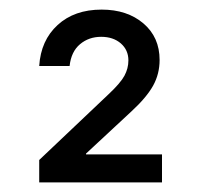

<svg xmlns="http://www.w3.org/2000/svg" viewBox="-20 -880 423 400"><path d="M61.7 -500V-546.7L205.8 -683.3Q230.8 -706.7 239.2 -722.1Q247.5 -737.5 247.5 -754.2Q247.5 -775.8 231.7 -789.6Q215.8 -803.3 190.8 -803.3Q165 -803.3 146.7 -787.9Q128.3 -772.5 125 -742.5H61.7Q65 -795.8 100 -827.9Q135 -860 191.7 -860Q245 -860 278.8 -831.2Q312.5 -802.5 312.5 -755Q312.5 -725.8 298.8 -701.2Q285 -676.7 254.2 -648.3L159.2 -560V-558.3H317.5V-500Z"/></svg>

Font: Funnel Sans
Style: Regular
Weight: 400
Designer: NORD ID, Kristian Moeller
Foundry: Dicotype
Version: Version 1.000